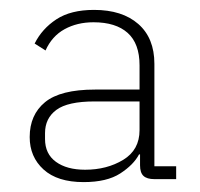

<svg xmlns="http://www.w3.org/2000/svg" viewBox="-20 -724 404 388"><path d="M336 -388V-362H292Q277 -362 270 -368.5Q263 -375 263 -390V-424L276 -412H261Q250 -391 223 -373.5Q196 -356 149 -356Q96 -356 68 -381.5Q40 -407 40 -447Q40 -492 71 -517.5Q102 -543 172 -543H262V-592Q262 -636 238 -657.5Q214 -679 169 -679Q136 -679 110.5 -665Q85 -651 72 -622L50 -636Q65 -666 94 -685Q123 -704 170 -704Q227 -704 259.5 -675.5Q292 -647 292 -595V-388ZM262 -519H171Q117 -519 94 -502Q71 -485 71 -455V-443Q71 -413 93 -397Q115 -381 152 -381Q196 -381 229 -401Q262 -421 262 -461Z"/></svg>

Font: IBM Plex Sans ExtraLight
Style: Regular
Weight: 250
Designer: Mike Abbink, Paul van der Laan, Pieter van Rosmalen
Foundry: Bold Monday
Version: Version 3.201